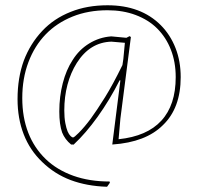

<svg xmlns="http://www.w3.org/2000/svg" viewBox="-20 -587 754 732"><path d="M398.9 109.9 388.2 125H387.2Q311 122.6 249.5 99.6Q188.5 76.7 141.1 30.8Q93.8 -14.2 70.3 -75.2Q46.9 -135.7 46.9 -209Q46.9 -290.5 70.8 -356Q95.2 -420.4 141.1 -469.2Q185.5 -516.6 250 -542Q312 -566.9 390.1 -566.9Q517.1 -566.9 592.8 -491.2Q629.4 -454.6 649.4 -403.3Q668.9 -353.5 668.9 -293Q668.9 -174.8 601.1 -109.9Q536.1 -44.9 409.2 -36.1H408.2V-37.1L439 -280.8H436Q398.4 -206.1 352.1 -141.6Q307.1 -79.1 262.2 -37.1V-36.1H252H251Q227.5 -55.2 216.8 -82Q206.1 -112.3 206.1 -162.1Q206.1 -218.8 219.2 -269.5Q232.4 -320.8 256.8 -357.9Q281.7 -397.9 320.3 -421.4Q358.4 -444.8 402.8 -448.2H405.8L461.9 -442.9L474.1 -449.2L479 -445.8L439 -134.8L432.1 -56.2Q540.5 -67.4 595.2 -127Q649.9 -186.5 649.9 -293Q649.9 -350.6 631.3 -397.9Q613.3 -444.3 579.1 -478.5Q546.4 -511.2 497.1 -529.8Q449.2 -547.9 390.1 -547.9Q316.4 -547.9 256.8 -523.9Q196.3 -499.5 154.3 -456.1Q111.8 -412.1 88.4 -350.1Q64.9 -288.1 64.9 -212.9Q64.9 -139.6 87.9 -80.6Q110.4 -22.9 154.3 19.5Q196.8 60.5 259.3 83Q320.8 105 397.9 105ZM326.2 -134.8Q347.7 -164.1 380.4 -216.3Q410.2 -264.2 446.8 -338.9L450.2 -361.8L456.1 -423.8L404.8 -428.2Q322.8 -425.8 272.9 -347.2Q249.5 -310.1 237.3 -264.2Q225.1 -218.3 225.1 -166Q225.1 -138.7 229 -117.7Q232.9 -97.7 237.8 -85.9Q242.7 -74.7 249 -68.4Q254.4 -63 258.8 -63Q262.7 -63 280.3 -80.6Q301.8 -102.1 326.2 -134.8Z"/></svg>

Font: Datalegreya
Style: Thin
Weight: 250
Designer: Figs Lab
Foundry: Figs Lab
Version: Version 1.002;PS 001.002;hotconv 1.0.70;makeotf.lib2.5.58329